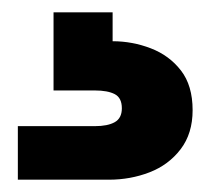

<svg xmlns="http://www.w3.org/2000/svg" viewBox="-20 -27 343 312"><path d="M163 40Q195 40 225 51.5Q255 63 274 87.5Q293 112 293 152Q293 190 273.5 215.5Q254 241 223 253Q192 265 157 265H9V178H134Q155 178 166.5 171.5Q178 165 178 149Q178 132 166.5 126Q155 120 134 120H67V-7H163Z"/></svg>

Font: Albert Sans ExtraBold
Style: Regular
Weight: 800
Designer: Andreas Rasmussen
Foundry: a.Foundry
Version: Version 1.025